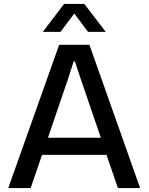

<svg xmlns="http://www.w3.org/2000/svg" viewBox="-20 -957 756 977"><path d="M22 0 281 -729H435L693 0H580L522 -169H194L136 0ZM198 -795 306 -937H409L518 -795H428L358 -888L288 -795ZM224 -256H493L392 -552L361 -645H355L325 -552Z"/></svg>

Font: Mona Sans Medium
Style: Regular
Weight: 500
Designer: Deni Anggara
Foundry: GitHub
Version: Version 2.000;Glyphs 3.2.3 (3260)